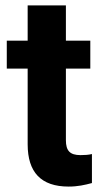

<svg xmlns="http://www.w3.org/2000/svg" viewBox="-20 -678 377 708"><path d="M233 10C267 10 293 4 319 -3V-110C307 -107 293 -106 277 -106C238 -106 223 -122 223 -161V-425H313V-528H223V-658H82V-528H5V-425H82V-146C82 -43 131 10 233 10Z"/></svg>

Font: Asimov
Style: Regular
Weight: 500
Designer: Google
Version: Version 2.000980; 2014